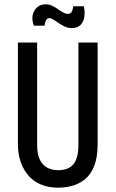

<svg xmlns="http://www.w3.org/2000/svg" viewBox="-20 -857 536 889"><path d="M250 12Q211 12 180.5 1.5Q150 -9 128 -28Q106 -47 91.5 -72.5Q77 -98 70 -127.5Q63 -157 63 -189V-660H152V-185Q152 -143 164.5 -117.5Q177 -92 199 -80.5Q221 -69 250 -69Q278 -69 299 -79.5Q320 -90 331.5 -115.5Q343 -141 343 -185V-660H432V-189Q432 -129 416.5 -89.5Q401 -50 374.5 -28Q348 -6 315.5 3Q283 12 250 12ZM312 -727Q295 -727 280 -734Q265 -741 252 -750Q239 -759 228 -766Q217 -773 208 -773Q198 -773 192.5 -762Q187 -751 187 -738H137Q127 -763 131 -785.5Q135 -808 151 -822.5Q167 -837 191 -837Q207 -837 221 -830.5Q235 -824 247.5 -815Q260 -806 272 -799.5Q284 -793 295 -793Q307 -793 312.5 -803.5Q318 -814 319 -828H368Q374 -802 370.5 -779Q367 -756 353 -741.5Q339 -727 312 -727Z"/></svg>

Font: Bricolage Grotesque Condensed
Style: Regular
Weight: 400
Width: 3
Designer: Mathieu Triay
Foundry: Atelier Triay
Version: Version 1.000;gftools[0.9.30]